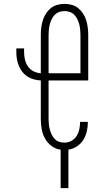

<svg xmlns="http://www.w3.org/2000/svg" viewBox="-20 -763 540 988"><path d="M292 205V7Q266 4 245 -12Q224 -28 211.5 -50.5Q199 -73 194.5 -99Q190 -125 190 -150V-349Q172 -350 154.5 -354.5Q137 -359 121.5 -369Q106 -379 95 -393Q84 -407 77 -424Q70 -441 67 -459Q64 -477 64 -495V-514H104V-495Q104 -475 108.5 -456Q113 -437 124 -421Q135 -405 153 -396Q171 -387 190 -386V-585Q190 -603 192.5 -622Q195 -641 200.5 -659Q206 -677 216.5 -693Q227 -709 241.5 -721Q256 -733 274.5 -738Q293 -743 312 -743Q331 -743 349.5 -738Q368 -733 382.5 -721Q397 -709 407.5 -693Q418 -677 423.5 -659Q429 -641 431.5 -622Q434 -603 434 -585V-349H230V-150Q230 -137 231.5 -123Q233 -109 236.5 -96Q240 -83 246 -70.5Q252 -58 261.5 -48Q271 -38 284 -33.5Q297 -29 311 -29Q330 -29 347 -38Q364 -47 374 -63Q384 -79 388 -97.5Q392 -116 392 -134V-136H432V-134Q432 -110 426.5 -86.5Q421 -63 408.5 -43Q396 -23 375.5 -9.5Q355 4 332 7V205ZM394 -386V-585Q394 -598 392.5 -612Q391 -626 387.5 -639Q384 -652 378 -664.5Q372 -677 362 -687Q352 -697 339 -701.5Q326 -706 312 -706Q298 -706 285 -701.5Q272 -697 262 -687Q252 -677 246 -664.5Q240 -652 236.5 -639Q233 -626 231.5 -612Q230 -598 230 -585V-386Z"/></svg>

Font: Iosevka Curly Slab Extralight
Style: Regular
Weight: 200
Monospace: yes
Designer: Belleve Invis
Foundry: Belleve Invis
Version: Version 22.1.2; ttfautohint (v1.8.4)